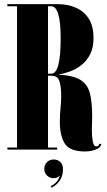

<svg xmlns="http://www.w3.org/2000/svg" viewBox="-20 -720 513 924"><path d="M390 9Q316.5 9 292.2 -28.5Q268 -66 268 -133.5Q268 -166.5 271.2 -198.5Q274.5 -230.5 274.5 -258Q274.5 -302.5 266 -329Q257.5 -355.5 228 -355.5H211V-10H255V0H15.5V-10H62V-690H15.5V-700H259Q305.5 -700 344.5 -683.2Q383.5 -666.5 406.8 -630.8Q430 -595 430 -537.5Q430 -489.5 413.2 -457.5Q396.5 -425.5 370.5 -405.8Q344.5 -386 315 -375.5Q285.5 -365 260 -361Q331.5 -357 366.2 -336Q401 -315 412.2 -272.5Q423.5 -230 423.5 -161Q423.5 -144 422.8 -127.2Q422 -110.5 422 -95.5Q422 -63.5 426.5 -39.5Q431 -15.5 443.5 -15.5Q455.5 -15.5 457.5 -27.5H467.5Q465.5 -13.5 452.2 -5.8Q439 2 421.5 5.5Q404 9 390 9ZM211 -365.5H227Q250 -365.5 261 -409Q272 -452.5 272 -535.5Q272 -690 226 -690H211ZM229.5 183.5 224 175.5Q258 160 268.5 124.5Q255.5 137.5 238 137.5Q219 137.5 206 124.5Q193 111.5 193 92.5Q193 73.5 206 60.5Q219 47.5 238 47.5Q257 47.5 270 59.5Q283 71.5 283 92.5Q283 122.5 272 141.5Q261 160.5 248.2 170.2Q235.5 180 229.5 183.5Z"/></svg>

Font: Imbue 100pt Black
Style: Regular
Weight: 900
Designer: Tyler Finck
Foundry: Etcetera Type Company
Version: Version 1.102; ttfautohint (v1.8.3)